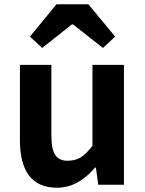

<svg xmlns="http://www.w3.org/2000/svg" viewBox="-20 -863 677 897"><path d="M246 14Q73 14 73 -210V-560H220V-229Q220 -165 238.5 -138.5Q257 -112 294.5 -112Q332 -112 357.5 -128Q383 -144 412 -182V-560H559V0H439L428 -80H424Q345 14 246 14ZM120 -692 244 -843H393L518 -692L461 -639L321 -749H316L177 -639Z"/></svg>

Font: Swei Fan Sans CJK TC
Style: Bold
Weight: 700
Version: Version 2.130